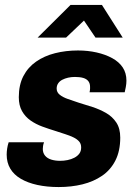

<svg xmlns="http://www.w3.org/2000/svg" viewBox="-20 -744 552 776"><path d="M217 12Q170 12 131 3.5Q92 -5 64 -21.5Q36 -38 21.5 -62.5Q7 -87 7 -119Q7 -131 9 -144Q11 -157 15 -169H158Q155 -161 154 -154Q153 -147 153 -142Q153 -126 162 -115Q171 -104 187 -99Q203 -94 223 -94Q238 -94 253 -97Q268 -100 280.5 -106.5Q293 -113 300.5 -123Q308 -133 308 -148Q308 -163 299.5 -172.5Q291 -182 276.5 -189Q262 -196 243 -202Q224 -208 203 -215Q177 -223 151 -232.5Q125 -242 103.5 -257Q82 -272 69 -295Q56 -318 56 -351Q56 -401 74.5 -436.5Q93 -472 126 -495Q159 -518 202.5 -529Q246 -540 295 -540Q335 -540 370.5 -532Q406 -524 433.5 -509Q461 -494 476 -471.5Q491 -449 491 -418Q491 -406 488.5 -392.5Q486 -379 484 -371H342Q344 -381 344 -385.5Q344 -390 344 -393Q344 -407 337 -416Q330 -425 316.5 -429Q303 -433 283 -433Q268 -433 255 -430Q242 -427 231.5 -421.5Q221 -416 215 -407Q209 -398 209 -386Q209 -371 221.5 -361Q234 -351 254 -344Q274 -337 298 -329Q325 -321 354 -311.5Q383 -302 408.5 -287.5Q434 -273 450 -249Q466 -225 466 -188Q466 -134 446.5 -95.5Q427 -57 392.5 -33.5Q358 -10 313.5 1Q269 12 217 12ZM132 -592 265 -724H392L476 -592H366L299 -691H351L247 -592Z"/></svg>

Font: Archivo SemiCondensed ExtraBold
Style: Italic
Weight: 800
Width: 4
Italic angle: -10°
Designer: Hector Gatti
Foundry: Omnibus-Type
Version: Version 2.001